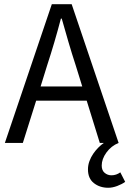

<svg xmlns="http://www.w3.org/2000/svg" viewBox="-20 -676 612 908"><path d="M369 -267 338 -367Q320 -422 304 -476.5Q288 -531 272 -588H268Q253 -531 237 -476.5Q221 -422 203 -367L172 -267ZM572 184Q557 195 534.5 203.5Q512 212 492 212Q452 212 424 190Q396 168 396 125Q396 105 403 86Q410 67 421 51Q432 35 445 22Q458 9 471 0H452L390 -200H151L88 0H3L225 -656H319L541 0Q506 14 483.5 45Q461 76 461 107Q461 130 475 141.5Q489 153 507 153Q530 153 549 139Z"/></svg>

Font: Myanmar Sanpya
Style: Regular
Weight: 400
Designer: Danh Hong
Foundry: Google Inc.
Version: Version 2.00 November 22, 2015